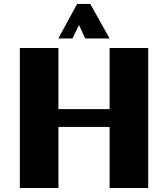

<svg xmlns="http://www.w3.org/2000/svg" viewBox="-20 -944 844 964"><path d="M273.4 0H79.6V-703.1H273.4V-396H530.3V-703.1H724.1V0H530.3V-306.6H273.4ZM530.3 -751H408.2L376.5 -818.4L344.2 -751H272.9L367.2 -924.3H433.1Z"/></svg>

Font: Aclonica
Style: Regular
Weight: 400
Designer: Astigmatic (AOETI)
Foundry: Astigmatic (AOETI)
Version: Version 1.000